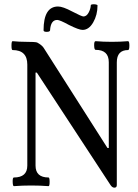

<svg xmlns="http://www.w3.org/2000/svg" viewBox="-20 -856 635 886"><path d="M361 -718Q344 -718 298 -741Q256 -764 244 -764Q214 -764 211 -716Q210 -709 195.5 -709Q181 -709 181 -716Q181 -826 248 -826Q270 -826 313 -803Q357 -780 365 -780Q379 -780 388.5 -797Q398 -814 399 -832Q399 -835 406.5 -836Q414 -837 422 -835.5Q430 -834 430 -831Q430 -787 410 -752.5Q390 -718 361 -718ZM508 10Q498 10 490 -2L150 -521H144V-92Q144 -37 204 -37Q209 -37 209 -17Q209 3 204 3Q164 0 124 0Q83 0 44 3Q39 3 38.5 -17Q38 -37 44 -37Q106 -37 106 -92V-558Q106 -625 38 -625Q33 -625 33 -645.5Q33 -666 38 -666Q69 -663 100 -663Q141 -663 151 -660Q172 -649 181 -636L476 -173H482V-569Q482 -626 421 -626Q415 -626 414.5 -646Q414 -666 421 -666Q457 -663 496 -663Q535 -663 571 -666Q577 -666 577 -645.5Q577 -625 571 -625Q519 -625 519 -568V-2Q519 10 508 10Z"/></svg>

Font: Junicode Cond Medium
Style: Regular
Weight: 500
Width: 3
Designer: Peter S. Baker
Version: Version 2.201